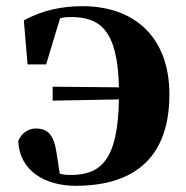

<svg xmlns="http://www.w3.org/2000/svg" viewBox="-20 -583 602 620"><path d="M150 -258 364 -262C361 -64 304 -18 208 -18C195 -18 185 -19 173 -22L163 -87C154 -150 133 -168 95 -168C74 -168 50 -155 39 -128C43 -28 130 17 224 17C423 17 527 -83 527 -278C527 -465 412 -563 247 -563C185 -563 120 -552 57 -517L69 -375H129L174 -524C185 -527 196 -528 208 -528C300 -528 360 -490 364 -301L150 -303Z"/></svg>

Font: Noto Serif SC Black
Style: Regular
Weight: 900
Designer: Ryoko NISHIZUKA 西塚涼子 (kana & ideographs); Frank Grießhammer (Latin, Greek & Cyrillic); Wenlong ZHANG 张文龙 (bopomofo); San
Foundry: Adobe
Version: Version 2.001;hotconv 1.1.0;makeotfexe 2.6.0